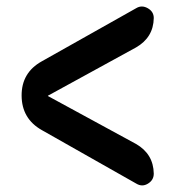

<svg xmlns="http://www.w3.org/2000/svg" viewBox="-20 -585 540 581"><path d="M391.6 -441.4 126 -295.9Q125 -295.9 125 -294.9Q125 -293.9 126 -293.9L391.6 -149.4Q444.3 -119.1 445.3 -59.6Q445.3 -40 427.7 -29.3Q410.2 -18.6 392.6 -29.3L106.4 -191.4Q45.9 -225.6 45.4 -295.4Q44.9 -365.2 106.4 -399.4L392.6 -560.5Q409.2 -570.3 427.2 -560.1Q445.3 -549.8 445.3 -530.3Q444.3 -471.7 391.6 -441.4Z"/></svg>

Font: Rounded-X Mgen+ 1m bold
Style: Bold
Weight: 700
Designer: [Source Han Sans]
Ryoko NISHIZUKA  (kana & ideographs); Paul D. Hunt (Latin, Greek & Cyrillic); Wenlong ZHANG  (bopomofo
Version: Version 1.059.20150602